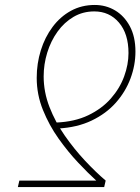

<svg xmlns="http://www.w3.org/2000/svg" viewBox="-20 -754 566 774"><path d="M362 -734Q407 -734 444 -712Q481 -690 503.5 -648Q526 -606 526 -546Q526 -491 506 -437.5Q486 -384 447 -340Q408 -296 349.5 -268Q291 -240 214 -236L206 -260Q281 -263 336 -289.5Q391 -316 427 -357Q463 -398 480.5 -446Q498 -494 498 -540Q498 -618 459.5 -663Q421 -708 360 -708Q314 -708 276.5 -686Q239 -664 212 -626.5Q185 -589 170.5 -542Q156 -495 156 -446Q156 -383 179.5 -322.5Q203 -262 241 -207.5Q279 -153 322.5 -106.5Q366 -60 406 -26L400 0H52L58 -26H368Q336 -55 295 -98.5Q254 -142 216 -195.5Q178 -249 153 -311Q128 -373 128 -440Q128 -498 144.5 -551Q161 -604 192 -645.5Q223 -687 266 -710.5Q309 -734 362 -734Z"/></svg>

Font: Source Sans 3
Style: Italic
Weight: 200
Italic angle: -11°
Designer: Paul D. Hunt
Foundry: Adobe
Version: Version 3.046;hotconv 1.0.118;makeotfexe 2.5.65603